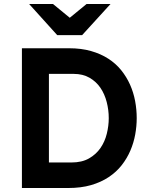

<svg xmlns="http://www.w3.org/2000/svg" viewBox="-20 -942 770 962"><path d="M89.8 -700.2H326.2Q387.2 -700.2 436 -686.3Q484.9 -672.4 522.7 -647.9Q560.5 -623.5 587.4 -590.1Q614.3 -556.6 631.6 -517.8Q648.9 -479 657 -436Q665 -393.1 665 -350.1Q665 -310.1 657.5 -268.3Q649.9 -226.6 633.3 -187.7Q616.7 -148.9 590.1 -114.7Q563.5 -80.6 525.1 -54.9Q486.8 -29.3 436.5 -14.6Q386.2 0 321.8 0H89.8ZM337.9 -127.9Q390.1 -127.9 425.8 -148.2Q461.4 -168.5 483.4 -200.4Q505.4 -232.4 515.1 -272Q524.9 -311.5 524.9 -350.1Q524.9 -391.1 514.6 -430.9Q504.4 -470.7 483.2 -502Q461.9 -533.2 428.5 -552.5Q395 -571.8 349.1 -571.8H225.1V-127.9ZM391.6 -766.1H266.6L126 -921.9H245.6L329.6 -853L413.6 -921.9H533.7Z"/></svg>

Font: Overpass
Style: Bold
Weight: 700
Designer: Delve Withrington
Foundry: Delve Fonts
Version: Version 1.001